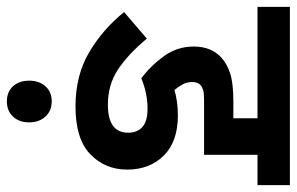

<svg xmlns="http://www.w3.org/2000/svg" viewBox="-172 -490 861 557"><g transform="rotate(90 258.5 -211.5)"><path d="M295 -209Q251 -209 207 -191Q171 -218 143 -256.5Q115 -295 115 -343Q115 -395 148 -424Q166 -440 194 -449Q222 -458 276 -458H323V-528H0V-622H517V-528H429V-373H270Q251 -373 242 -370.5Q233 -368 227 -363Q218 -355 218 -339Q218 -323 225 -310.5Q232 -298 241 -287Q274 -297 315 -297Q391 -297 431.5 -256Q472 -215 472 -150Q472 -86 427.5 -43Q383 0 289 0Q199 0 132 -39.5Q65 -79 15 -141L92 -207Q138 -152 182 -123Q226 -94 284 -94Q365 -94 365 -153Q365 -179 348.5 -194Q332 -209 295 -209ZM214 134Q214 106 230 87.5Q246 69 274 69Q302 69 318.5 87.5Q335 106 335 134Q335 163 318.5 181Q302 199 274 199Q246 199 230 181Q214 163 214 134Z"/></g></svg>

Font: Noto Sans Condensed SemiBold
Style: Regular
Weight: 600
Width: 3
Designer: Monotype Design Team
Foundry: Monotype Imaging Inc.
Version: Version 2.013; ttfautohint (v1.8.4.7-5d5b)